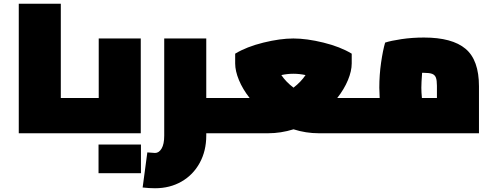

<svg xmlns="http://www.w3.org/2000/svg" viewBox="-20 -710 2632 1023"><path d="M425 -94Q425 -50 420 -25Q415 0 405 0H80V-690H304V-188H405Q415 -188 420 -163Q425 -138 425 -94Z M730 -505V0H405Q395 0 390 -25Q385 -50 385 -94Q385 -138 390 -163Q395 -188 405 -188H506V-505ZM505 60H731V213H505Z M1200 -94Q1200 -50 1195 -25Q1190 0 1180 0H1079V13Q1079 94 1044 158Q1009 222 947 257.5Q885 293 806 293Q775 293 740 289L765 102Q797 105 806 105Q827 105 841 81.5Q855 58 855 13V-505H1079V-188H1180Q1190 -188 1195 -163Q1200 -138 1200 -94Z M1921 -94Q1921 -50 1916 -25Q1911 0 1901 0H1678Q1610 0 1544 -21Q1476 0 1409 0H1180Q1170 0 1165 -25Q1160 -50 1160 -94Q1160 -138 1165 -163Q1170 -188 1180 -188H1310Q1273 -235 1253 -283.5Q1233 -332 1233 -372V-424Q1294 -461 1383.5 -483Q1473 -505 1543 -505Q1614 -505 1703.5 -483Q1793 -461 1854 -424V-372Q1854 -332 1834 -283.5Q1814 -235 1777 -188H1901Q1911 -188 1916 -163Q1921 -138 1921 -94ZM1543 -317Q1511 -317 1479 -310Q1504 -273 1544 -243Q1584 -274 1608 -310Q1576 -317 1543 -317Z M2532 -250V0H1900Q1891 -1 1886 -26.5Q1881 -52 1881 -94Q1881 -136 1886 -161.5Q1891 -187 1900 -188H2003Q2001 -224 2001 -243Q2001 -311 2010.5 -376.5Q2020 -442 2032 -483Q2062 -493 2119 -501.5Q2176 -510 2239 -510Q2389 -510 2460.5 -450Q2532 -390 2532 -250ZM2228 -188H2308V-253Q2308 -282 2302.5 -296.5Q2297 -311 2282.5 -316.5Q2268 -322 2239 -322H2229Q2225 -268 2225 -243Q2225 -218 2228 -188Z"/></svg>

Font: Cairo Black
Style: Regular
Weight: 900
Designer: Mohamed Gaber, Accademia di Belle Arti di Urbino and others
Foundry: Kief Type Foundry, Accademia di Belle Arti di Urbino and others
Version: Version 3.011